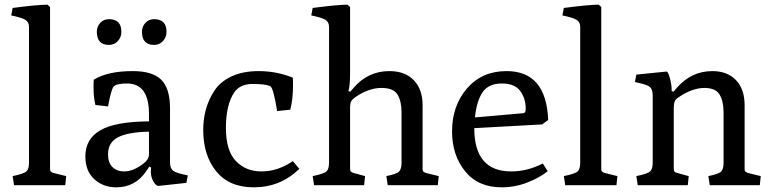

<svg xmlns="http://www.w3.org/2000/svg" viewBox="-20 -792 3296 821"><path d="M40 0 34 -39Q83 -49 93.5 -59.5Q104 -70 104 -96V-677Q104 -698 88 -707.5Q72 -717 28 -726L34 -758Q141 -772 183 -772L194 -762V-72Q194 -65 195 -62Q196 -59 200.5 -56Q205 -53 214 -51L263 -39L259 0Z M345 -123Q345 -198 409 -235Q473 -272 617 -273V-305Q617 -435 523 -435Q478 -435 466 -422Q455 -409 442 -337L388 -343Q380 -374 380 -419Q380 -441 381 -451Q440 -488 548 -488Q632 -488 669.5 -451Q707 -414 707 -329V-99Q707 -73 719.5 -62.5Q732 -52 783 -42L777 -10L657 3Q647 3 636 -16Q625 -35 625 -57Q625 -68 626 -76L618 -79L606 -61Q559 9 477 9Q421 9 383 -26Q345 -61 345 -123ZM442 -132Q442 -96 461 -77.5Q480 -59 511 -59Q550 -59 594 -93Q617 -111 617 -131V-229Q527 -227 484.5 -205Q442 -183 442 -132ZM639 -600Q587 -600 587 -656Q587 -678 601.5 -694Q616 -710 639 -710Q692 -710 692 -656Q692 -633 677 -616.5Q662 -600 639 -600ZM446 -600Q394 -600 394 -656Q394 -678 408.5 -694Q423 -710 446 -710Q499 -710 499 -656Q499 -633 484 -616.5Q469 -600 446 -600Z M849 -236Q849 -283 860.5 -324.5Q872 -366 897 -404.5Q922 -443 970.5 -465.5Q1019 -488 1086 -488Q1162 -488 1232 -460Q1233 -452 1233 -432Q1233 -365 1221 -323L1165 -317Q1149 -418 1135 -424Q1114 -433 1060 -433Q1006 -433 981 -396Q946 -343 946 -245Q946 -148 988.5 -103.5Q1031 -59 1098 -59Q1168 -59 1232 -103L1260 -70Q1179 9 1065 9Q960 9 904.5 -59.5Q849 -128 849 -236Z M1323 0 1317 -39Q1366 -49 1376.5 -59.5Q1387 -70 1387 -96V-677Q1387 -698 1371 -707.5Q1355 -717 1311 -726L1317 -758Q1424 -772 1466 -772L1477 -762V-481Q1477 -426 1470 -403L1478 -400L1490 -414Q1552 -488 1645 -488Q1712 -488 1749.5 -449Q1787 -410 1787 -342V-72Q1787 -65 1788 -62Q1789 -59 1793.5 -56Q1798 -53 1807 -51L1856 -39L1852 0H1638L1632 -39Q1677 -48 1687 -59Q1697 -70 1697 -96V-312Q1697 -360 1679.5 -388Q1662 -416 1611 -416Q1557 -416 1500 -377Q1487 -368 1482 -359.5Q1477 -351 1477 -329V-72Q1477 -65 1478 -62Q1479 -59 1483.5 -56Q1488 -53 1497 -51L1541 -39L1537 0Z M1913 -230Q1913 -340 1977 -414Q2041 -488 2146 -488Q2316 -488 2324 -279L2298 -260L2008 -244Q2008 -59 2166 -59Q2235 -59 2301 -93L2322 -60Q2289 -33 2236 -12Q2183 9 2125 9Q2024 9 1968.5 -60Q1913 -129 1913 -230ZM2011 -290 2218 -308Q2228 -309 2228 -327Q2228 -371 2204.5 -403Q2181 -435 2126 -435Q2069 -435 2043.5 -397.5Q2018 -360 2011 -290Z M2397 0 2391 -39Q2440 -49 2450.5 -59.5Q2461 -70 2461 -96V-677Q2461 -698 2445 -707.5Q2429 -717 2385 -726L2391 -758Q2498 -772 2540 -772L2551 -762V-72Q2551 -65 2552 -62Q2553 -59 2557.5 -56Q2562 -53 2571 -51L2620 -39L2616 0Z M2707 0 2701 -39Q2750 -49 2760.5 -59.5Q2771 -70 2771 -96V-384Q2771 -410 2758.5 -420.5Q2746 -431 2695 -441L2701 -473L2830 -486Q2837 -486 2844.5 -458Q2852 -430 2852 -409V-403L2860 -400L2872 -414Q2935 -488 3026 -488Q3090 -488 3127 -449.5Q3164 -411 3164 -342V-72Q3164 -65 3165 -62Q3166 -59 3170.5 -56Q3175 -53 3184 -51L3233 -39L3229 0H3015L3009 -39Q3054 -48 3064 -59Q3074 -70 3074 -96V-312Q3074 -359 3057 -387.5Q3040 -416 2992 -416Q2941 -416 2883 -377Q2874 -371 2870.5 -367.5Q2867 -364 2864 -355Q2861 -346 2861 -331V-73Q2861 -62 2864.5 -58Q2868 -54 2881 -51L2925 -39L2921 0Z"/></svg>

Font: Poly
Style: Regular
Weight: 400
Designer: Jos Nicols Silva Schwarzenberg
Foundry: Jose Nicolas Silva Schwarzenberg
Version: Version 1.001